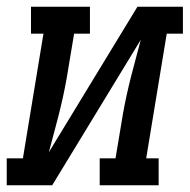

<svg xmlns="http://www.w3.org/2000/svg" viewBox="-44 -550 564 570"><path d="M-24 0V-80H24L85 -450H48V-530H223V-450H176L154 -318Q149 -290 143 -262.5Q137 -235 130 -207.5Q123 -180 115.5 -152.5Q108 -125 101 -98L364 -530H499V-450H451L390 -80H427V0H252V-80H299L321 -212Q326 -240 332 -267.5Q338 -295 345 -322.5Q352 -350 359.5 -377.5Q367 -405 374 -432L111 0Z"/></svg>

Font: Iosevka Curly Slab MdObl
Style: Regular
Weight: 500
Italic angle: -9°
Monospace: yes
Designer: Belleve Invis
Foundry: Belleve Invis
Version: Version 11.0.0; ttfautohint (v1.8.3)